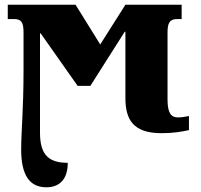

<svg xmlns="http://www.w3.org/2000/svg" viewBox="-20 -556 853 816"><path d="M177 240C231 240 268 208 268 136C188 136 150 103 150 8V-414H153L310 -191H364L510 -421H513V-139C513 -47 547 10 666 10C718 10 750 4 783 -3V-63C765 -59 751 -57 736 -57C707 -57 692 -76 692 -133V-418C692 -456 700 -475 732 -475H752V-536H513L406 -367L301 -536H13V-475H39C70 -475 80 -462 80 -419V-257C80 -88 70 0 70 80C70 187 105 240 177 240Z"/></svg>

Font: UArctic Serif Black
Style: Regular
Weight: 900
Designer: Customization by Puisto advertising & original work Monotype Design Team
Foundry: Monotype Imaging Inc.
Version: Version 2.004